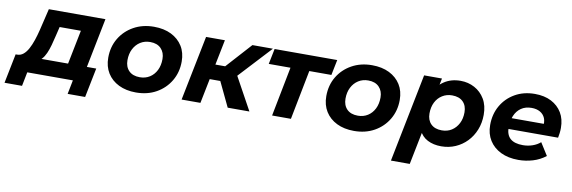

<svg xmlns="http://www.w3.org/2000/svg" viewBox="-120 -960 4669 1567"><g transform="rotate(10 2214.5 -176.0)"><path d="M405 -70 473 -410H297L279 -335Q269 -292 258.5 -254Q248 -216 234 -184.5Q220 -153 201 -132.5Q182 -112 153 -104L-6 -128Q23 -128 45.5 -146.5Q68 -165 85.5 -197.5Q103 -230 117 -271.5Q131 -313 142 -358L185 -538H654L561 -70ZM-67 116 -18 -128H650L601 116H456L479 0H101L78 116Z M1002 8Q920 8 859 -22Q798 -52 764.5 -106Q731 -160 731 -233Q731 -323 773 -393.5Q815 -464 888.5 -505Q962 -546 1056 -546Q1139 -546 1199.5 -516Q1260 -486 1293.5 -432.5Q1327 -379 1327 -305Q1327 -216 1285 -145Q1243 -74 1170 -33Q1097 8 1002 8ZM1012 -120Q1058 -120 1093.5 -142.5Q1129 -165 1149 -205Q1169 -245 1169 -298Q1169 -352 1137 -385Q1105 -418 1047 -418Q1001 -418 965.5 -395.5Q930 -373 909.5 -333Q889 -293 889 -240Q889 -185 921 -152.5Q953 -120 1012 -120Z M1762 0 1640 -256 1769 -315 1942 0ZM1380 0 1488 -538H1644L1536 0ZM1532 -204 1555 -329H1744L1720 -204ZM1775 -250 1628 -268 1872 -538H2042Z M2130 0 2217 -446 2245 -410H2030L2056 -538H2575L2549 -410H2330L2373 -446L2286 0Z M2809 8Q2727 8 2666 -22Q2605 -52 2571.5 -106Q2538 -160 2538 -233Q2538 -323 2580 -393.5Q2622 -464 2695.5 -505Q2769 -546 2863 -546Q2946 -546 3006.5 -516Q3067 -486 3100.5 -432.5Q3134 -379 3134 -305Q3134 -216 3092 -145Q3050 -74 2977 -33Q2904 8 2809 8ZM2819 -120Q2865 -120 2900.5 -142.5Q2936 -165 2956 -205Q2976 -245 2976 -298Q2976 -352 2944 -385Q2912 -418 2854 -418Q2808 -418 2772.5 -395.5Q2737 -373 2716.5 -333Q2696 -293 2696 -240Q2696 -185 2728 -152.5Q2760 -120 2819 -120Z M3532 8Q3467 8 3418.5 -17Q3370 -42 3346 -94.5Q3322 -147 3329 -230Q3335 -326 3368.5 -397Q3402 -468 3460 -507Q3518 -546 3597 -546Q3660 -546 3713 -517.5Q3766 -489 3798 -435.5Q3830 -382 3830 -305Q3830 -238 3807 -180.5Q3784 -123 3743.5 -81Q3703 -39 3649 -15.5Q3595 8 3532 8ZM3149 194 3295 -538H3443L3421 -431L3387 -271L3366 -111L3305 194ZM3514 -121Q3561 -121 3596 -143.5Q3631 -166 3651.5 -205.5Q3672 -245 3672 -298Q3672 -353 3640 -385Q3608 -417 3549 -417Q3504 -417 3468 -394.5Q3432 -372 3412 -332.5Q3392 -293 3392 -240Q3392 -185 3424 -153Q3456 -121 3514 -121Z M4171 8Q4087 8 4025.5 -22Q3964 -52 3930 -106Q3896 -160 3896 -233Q3896 -323 3936.5 -393.5Q3977 -464 4048.5 -505Q4120 -546 4213 -546Q4292 -546 4349 -516.5Q4406 -487 4437.5 -434.5Q4469 -382 4469 -309Q4469 -288 4466.5 -267Q4464 -246 4460 -227H4015L4031 -318H4387L4323 -290Q4331 -335 4318 -365.5Q4305 -396 4276 -412.5Q4247 -429 4206 -429Q4155 -429 4119.5 -404.5Q4084 -380 4066 -337Q4048 -294 4048 -240Q4048 -178 4082.5 -147.5Q4117 -117 4187 -117Q4228 -117 4266 -130Q4304 -143 4331 -167L4396 -64Q4349 -27 4290.5 -9.5Q4232 8 4171 8Z"/></g></svg>

Font: MOST Montserrat
Style: Bold Italic
Weight: 700
Italic angle: -11.3°
Designer: Julieta Ulanovsky
Foundry: Julieta Ulanovsky
Version: Version 8.000;March 11, 2024;FontCreator 15.0.0.2926 64-bit